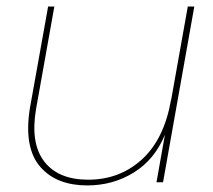

<svg xmlns="http://www.w3.org/2000/svg" viewBox="-20 -560 654 590"><path d="M577.1 -540 481 0H460.9L486.8 -146Q455.1 -69.3 391.1 -29.8Q327.1 9.8 248 9.8Q202.6 9.8 166.7 -3.7Q130.9 -17.1 105 -45.9Q79.1 -74.7 70.6 -119.6Q62 -164.6 71.8 -227.1L127.9 -540H147L90.8 -225.1Q72.8 -119.6 116 -63.7Q159.2 -7.8 251 -7.8Q347.7 -7.8 416.3 -70.3Q484.9 -132.8 505.9 -254.9V-252.9L557.1 -540Z"/></svg>

Font: SVN-Poppins Thin
Style: Italic
Weight: 100
Italic angle: -10°
Designer: Ninad Kale (Devanagari), Jonny Pinhorn (Latin)
Foundry: Indian Type Foundry
Version: Version 3.002 2017